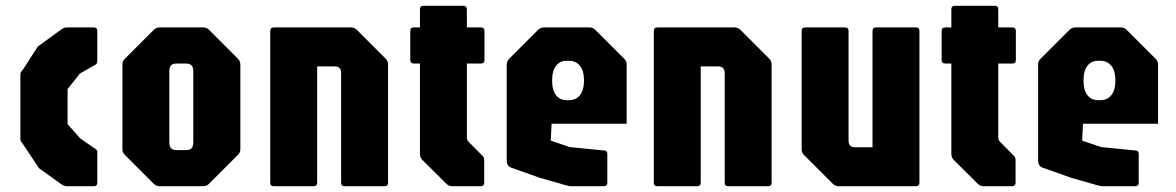

<svg xmlns="http://www.w3.org/2000/svg" viewBox="-20 -645 4072 665"><path d="M213 0Q202 0 193 -6.5L115.5 -62L59 -146.5Q55 -153 52.8 -155.5Q50.5 -158 50.5 -165.5V-384.5Q50.5 -392 52.2 -394.8Q54 -397.5 59 -403.5L111.5 -484.5L193 -543.5Q197 -546.5 201.5 -548.2Q206 -550 213 -550H304.5Q317 -550 317 -537.5V-437Q317 -433 316.2 -428.5Q315.5 -424 311.5 -421.5L257 -390.5L214 -336.5V-215L258.5 -165L311.5 -128.5Q316.5 -125.5 316.8 -121.2Q317 -117 317 -113V-12.5Q317 0 304.5 0Z M532.5 0Q521 0 512.5 -8.5L412.5 -108.5Q404 -116.5 404 -128.5V-421.5Q404 -433.5 412.5 -441.5L512.5 -541.5Q521 -550 532.5 -550H684Q696 -550 704 -541.5L804 -441.5Q812.5 -433.5 812.5 -421.5V-128.5Q812.5 -116.5 804 -108.5L704 -8.5Q696 0 684 0ZM593.5 -125H623Q637.5 -125 643.5 -131.5Q649.5 -138 649.5 -153V-397Q649.5 -412 643.5 -418.5Q637.5 -425 623 -425H593.5Q578 -425 572.2 -418.5Q566.5 -412 566.5 -397V-153Q566.5 -138 572.5 -131.5Q578.5 -125 593.5 -125Z M928.5 0Q916 0 916 -12.5V-537.5Q916 -550 928.5 -550H1196Q1207.5 -550 1216 -541.5L1316 -441.5Q1324 -433.5 1324 -421.5V-12.5Q1324 0 1311.5 0H1174Q1161.5 0 1161.5 -12.5V-392Q1161.5 -415 1138.5 -415H1078.5V-12.5Q1078.5 0 1066 0Z M1546 0Q1534.5 0 1526 -8.5L1442.5 -91.5Q1434.5 -100 1434.5 -111.5V-425H1413.5Q1401 -425 1401 -437.5V-537.5Q1401 -550 1413.5 -550H1434.5V-612.5Q1434.5 -625 1447 -625H1584.5Q1597 -625 1597 -612.5V-550H1645.5Q1658 -550 1658 -537.5V-437.5Q1658 -425 1645.5 -425H1597V-169.5Q1597 -160 1603 -154L1652 -104.5Q1657 -100 1657 -89.5V-12.5Q1657 0 1644.5 0Z M1958.5 0Q1953.5 0 1948.2 -1.5Q1943 -3 1938 -4L1848.5 -29.5L1749 -65Q1735 -70 1735 -92.5V-421.5Q1735 -433.5 1743.5 -441.5L1843.5 -541.5Q1852 -550 1863.5 -550H2022Q2033.5 -550 2042 -541.5L2142 -441.5Q2150.5 -433.5 2150.5 -421.5V-216.5H1890.5L1887.5 -158L1953.5 -135.5L2075.5 -123.5Q2083.5 -122 2083.5 -111V-12.5Q2083.5 0 2071 0ZM1943 -298H1951Q1974.5 -298 1988.5 -315.2Q2002.5 -332.5 2002.5 -362V-370.5Q2002.5 -400 1988.5 -417.2Q1974.5 -434.5 1951 -434.5H1942.5Q1919.5 -434.5 1906 -417.2Q1892.5 -400 1892.5 -370.5V-362Q1892.5 -332.5 1906 -315.2Q1919.5 -298 1943 -298Z M2257 0Q2244.5 0 2244.5 -12.5V-537.5Q2244.5 -550 2257 -550H2524.5Q2536 -550 2544.5 -541.5L2644.5 -441.5Q2652.5 -433.5 2652.5 -421.5V-12.5Q2652.5 0 2640 0H2502.5Q2490 0 2490 -12.5V-392Q2490 -415 2467 -415H2407V-12.5Q2407 0 2394.5 0Z M2884.5 0Q2873 0 2864.5 -8.5L2764.5 -108.5Q2756.5 -116.5 2756.5 -128.5V-537.5Q2756.5 -550 2769 -550H2906.5Q2919 -550 2919 -537.5V-158Q2919 -135 2941.5 -135H3002V-537.5Q3002 -550 3014.5 -550H3152Q3164.5 -550 3164.5 -537.5V-12.5Q3164.5 0 3152 0Z M3386.5 0Q3375 0 3366.5 -8.5L3283 -91.5Q3275 -100 3275 -111.5V-425H3254Q3241.5 -425 3241.5 -437.5V-537.5Q3241.5 -550 3254 -550H3275V-612.5Q3275 -625 3287.5 -625H3425Q3437.5 -625 3437.5 -612.5V-550H3486Q3498.5 -550 3498.5 -537.5V-437.5Q3498.5 -425 3486 -425H3437.5V-169.5Q3437.5 -160 3443.5 -154L3492.5 -104.5Q3497.5 -100 3497.5 -89.5V-12.5Q3497.5 0 3485 0Z M3799 0Q3794 0 3788.8 -1.5Q3783.5 -3 3778.5 -4L3689 -29.5L3589.5 -65Q3575.5 -70 3575.5 -92.5V-421.5Q3575.5 -433.5 3584 -441.5L3684 -541.5Q3692.5 -550 3704 -550H3862.5Q3874 -550 3882.5 -541.5L3982.5 -441.5Q3991 -433.5 3991 -421.5V-216.5H3731L3728 -158L3794 -135.5L3916 -123.5Q3924 -122 3924 -111V-12.5Q3924 0 3911.5 0ZM3783.5 -298H3791.5Q3815 -298 3829 -315.2Q3843 -332.5 3843 -362V-370.5Q3843 -400 3829 -417.2Q3815 -434.5 3791.5 -434.5H3783Q3760 -434.5 3746.5 -417.2Q3733 -400 3733 -370.5V-362Q3733 -332.5 3746.5 -315.2Q3760 -298 3783.5 -298Z"/></svg>

Font: Jaro 24pt
Style: Regular
Weight: 400
Designer: Agyei Archer, Celine Hurka, Mirko Velimirović
Version: Version 1.000